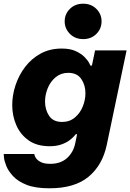

<svg xmlns="http://www.w3.org/2000/svg" viewBox="-25 -802 703 1036"><path d="M424 -591Q380 -591 352 -619.5Q324 -648 324 -687Q324 -726 352 -754Q380 -782 424 -782Q467 -782 495 -754Q523 -726 523 -687Q523 -647 495 -619Q467 -591 424 -591ZM242 214Q166 214 119 195.5Q72 177 46 149Q20 121 9 93.5Q-2 66 -3.5 47.5Q-5 29 -5 29H160Q160 29 162 37Q164 45 172.5 55.5Q181 66 198.5 74Q216 82 247 82Q302 82 336.5 51Q371 20 381 -29L391 -78H384Q384 -78 375.5 -68Q367 -58 350 -45Q333 -32 306 -22.5Q279 -13 243 -13Q174 -13 129.5 -44.5Q85 -76 63 -126.5Q41 -177 41 -235Q41 -289 59 -343Q77 -397 111 -441.5Q145 -486 194.5 -513Q244 -540 308 -540Q354 -540 384 -526Q414 -512 431.5 -494Q449 -476 456 -462Q463 -448 463 -448H471L488 -530H658L551 -20Q528 89 453 151.5Q378 214 242 214ZM310 -144Q350 -144 378.5 -167.5Q407 -191 421.5 -227Q436 -263 436 -299Q436 -343 413.5 -376Q391 -409 343 -409Q304 -409 275.5 -385.5Q247 -362 232.5 -326Q218 -290 218 -254Q218 -210 240 -177Q262 -144 310 -144Z"/></svg>

Font: Be Vietnam Pro ExtraBold
Style: Italic
Weight: 800
Italic angle: -12°
Designer: Lam Bao, Tony Le, Vietanh Nguyen
Foundry: Yellow Type Foundry
Version: Version 1.002; ttfautohint (v1.8.3)